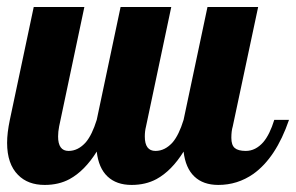

<svg xmlns="http://www.w3.org/2000/svg" viewBox="-28 -520 842 546"><path d="M23.4 -22.5Q-7.8 -53.7 -7.8 -113.8Q-7.8 -142.1 0 -179.2L67.9 -500H211.9L140.1 -160.2Q137.2 -145 137.2 -131.8Q137.2 -90.8 167 -90.8Q194.3 -90.8 216.3 -115.7Q233.9 -136.7 247.1 -179.2L314.9 -500H459L387.2 -160.2Q383.8 -147 383.8 -131.8Q383.8 -90.8 414.1 -90.8Q441.4 -90.8 463.4 -115.7Q481 -136.7 494.1 -179.2L562 -500H706.1L633.8 -160.2Q629.9 -147.5 629.9 -127.9Q629.9 -107.4 639.6 -99.1Q649.4 -90.8 670.9 -90.8Q698.7 -90.8 720.7 -115.7Q739.3 -137.7 752 -179.2H793.9Q756.8 -71.3 692.4 -25.4Q647.5 5.9 592.8 5.9Q549.8 5.9 524.7 -18.1Q499.5 -42 494.1 -88.9Q460 -34.2 417 -10.7Q386.2 5.9 346.2 5.9Q303.2 5.9 277.8 -18.1Q252.4 -42 247.1 -88.9Q212.9 -34.2 169.9 -10.7Q139.2 5.9 99.1 5.9Q51.3 5.9 23.4 -22.5Z"/></svg>

Font: Pattaya
Style: Regular
Weight: 400
Designer: Pablo Impallari / Thai characters Designed by Thanarat Vachiruckul and Suppakit Chalermlarp
Foundry: Pablo Impallari
Version: Version 2.000